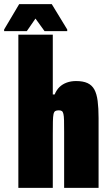

<svg xmlns="http://www.w3.org/2000/svg" viewBox="-54 -911 531 931"><path d="M35 0V-743H202V-453H211Q220 -475 234.5 -489Q249 -503 269.5 -510.5Q290 -518 315 -518Q349 -518 370.5 -508Q392 -498 403.5 -477Q415 -456 419.5 -421.5Q424 -387 424 -338V0H257V-272Q257 -307 256.5 -327.5Q256 -348 253.5 -358.5Q251 -369 246 -372.5Q241 -376 231 -376Q220 -376 214 -372.5Q208 -369 205.5 -357.5Q203 -346 202.5 -322.5Q202 -299 202 -258V0ZM-34 -760V-768L39 -891H197L272 -768V-760H162L118 -821L76 -760Z"/></svg>

Font: Saira Condensed Black
Style: Regular
Weight: 900
Width: 3
Designer: Hector Gatti with collaboration of the Omnibus-Type team
Foundry: Omnibus-Type
Version: Version 1.101